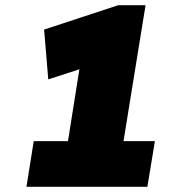

<svg xmlns="http://www.w3.org/2000/svg" viewBox="-20 -720 712 740"><path d="M82 0 110 -176H242L286 -453L166 -414L150 -606L436 -700H541L456 -176H577L548 0Z"/></svg>

Font: Georama ExtraCondensed Thin Black
Style: Italic
Weight: 900
Italic angle: -9°
Version: Version 1.001